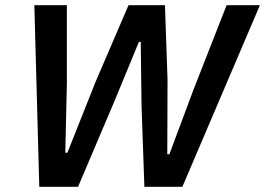

<svg xmlns="http://www.w3.org/2000/svg" viewBox="-20 -718 1019 738"><path d="M280 0H131L112 -698H237V-397L231 -131H239L348 -405L474 -698H614L624 -412L623 -125H631L724 -374L851 -698H979L681 0H535L524 -313L521 -557H514L419 -327Z"/></svg>

Font: IBM Plex Sans SemiBold
Style: Italic
Weight: 600
Italic angle: -11.31°
Designer: Mike Abbink, Paul van der Laan, Pieter van Rosmalen
Foundry: Bold Monday
Version: Version 3.201